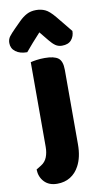

<svg xmlns="http://www.w3.org/2000/svg" viewBox="-134 -791 540 1013"><g transform="rotate(-10 136.5 -284.0)"><path d="M231 -9Q231 60 206 106Q188 140 158 158.5Q128 177 88 177Q44 177 19 150.5Q-6 124 -7 84L19 68Q42 54 51.5 29.5Q61 5 61 -25V-479Q72 -482 92.5 -485Q113 -488 137 -488Q187 -488 209 -471.5Q231 -455 231 -408ZM133 -626Q120 -611 109.5 -600Q99 -589 90 -578.5Q81 -568 72 -557.5Q63 -547 52 -534Q13 -534 -10 -551.5Q-33 -569 -33 -598Q-33 -618 -22 -632.5Q-11 -647 11 -669L45 -703Q64 -722 85.5 -733.5Q107 -745 136 -745Q162 -745 184 -735Q206 -725 235 -690L306 -603Q306 -575 289.5 -555.5Q273 -536 239 -536Q219 -536 204 -546.5Q189 -557 173 -577Z"/></g></svg>

Font: Baloo Da 2 ExtraBold
Style: Regular
Weight: 800
Designer: Noopur Datye, Sulekha Rajkumar and Ek Type
Foundry: Ek Type
Version: Version 1.640;hotconv 1.0.111;makeotfexe 2.5.65597; ttfautoh